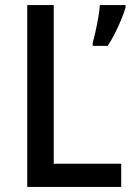

<svg xmlns="http://www.w3.org/2000/svg" viewBox="-20 -734 520 754"><path d="M87 0V-714H191V-91H456V0ZM473 -704Q467 -684 456 -657Q445 -630 431 -602.5Q417 -575 403 -554H344V-566Q349 -583 355 -610Q361 -637 366 -665.5Q371 -694 372 -714H473Z"/></svg>

Font: Noto Sans Gurmukhi SemiCondensed Medium
Style: Regular
Weight: 500
Width: 4
Designer: Jelle Bosma - Monotype Design Team
Foundry: Monotype Imaging Inc.
Version: Version 2.004; ttfautohint (v1.8.4.7-5d5b)